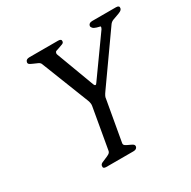

<svg xmlns="http://www.w3.org/2000/svg" viewBox="-150 -810 950 955"><g transform="rotate(-30 325.5 -332.0)"><path d="M651 -649Q649 -640 639.5 -635Q630 -630 617.5 -626Q605 -622 592.5 -617Q580 -612 573 -602L380 -329Q364 -307 364 -296L323 -64Q321 -54 329.5 -48.5Q338 -43 348.5 -38.5Q359 -34 367 -29Q375 -24 374 -15Q371 0 351 0H195Q176 0 179 -15Q180 -24 190 -29Q200 -34 212 -38.5Q224 -43 233.5 -48.5Q243 -54 245 -63L286 -297Q289 -311 282 -330L175 -602Q172 -611 161.5 -616Q151 -621 140 -625.5Q129 -630 120.5 -635Q112 -640 114 -649Q117 -664 137 -664H302Q322 -664 319 -649Q318 -642 309.5 -638.5Q301 -635 286 -630L271 -625Q265 -624 263 -616Q261 -611 264 -605L345 -388Q348 -380 353 -380Q357 -380 362 -388L517 -605Q521 -613 521 -615Q522 -621 515 -621L500 -625Q486 -629 480 -636Q474 -643 475 -649Q478 -664 498 -664H634Q654 -664 651 -649Z"/></g></svg>

Font: Jura
Style: Italic
Weight: 400
Designer: Ed Merritt
Foundry: Ten by Twenty
Version: Version 1.007